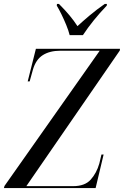

<svg xmlns="http://www.w3.org/2000/svg" viewBox="-51 -964 635 984"><path d="M-31 0 -28 -11 460 -704H258Q204 -704 168.5 -681.5Q133 -659 118 -608L101 -547H91L133 -714H564L563 -705L84 -10H324Q384 -10 414 -43.5Q444 -77 458 -126L469 -172H480L439 0ZM306 -784Q300 -808 288.5 -836Q277 -864 264 -890.5Q251 -917 240 -935L241 -944H251Q282 -913 305 -885.5Q328 -858 346 -830Q373 -855 408 -884.5Q443 -914 486 -944H497L496 -935Q424 -860 374 -784Z"/></svg>

Font: Noto Serif Display Condensed
Style: Italic
Weight: 400
Width: 3
Italic angle: -12°
Designer: Monotype Design Team
Foundry: Monotype Imaging Inc.
Version: Version 2.009